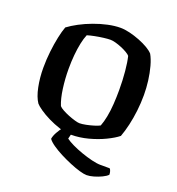

<svg xmlns="http://www.w3.org/2000/svg" viewBox="-160 -848 1083 1177"><g transform="rotate(20 381.5 -260.0)"><path d="M537 200Q520 200 490.5 191.5Q461 183 425 168Q389 153 355 135.5Q321 118 294.5 99.5Q268 81 257 65Q260 45 273 21.5Q286 -2 300 -19L366 -16L355 28Q372 41 402 55.5Q432 70 467.5 82.5Q503 95 537.5 103.5Q572 112 597 112H656Q661 116 664.5 127Q668 138 668 150Q657 162 633 173.5Q609 185 583 192.5Q557 200 537 200ZM363 0Q326 0 286 -13Q246 -26 209.5 -44Q173 -62 146.5 -80.5Q120 -99 110 -111Q87 -145 75 -204Q63 -263 63 -328Q63 -382 69 -434.5Q75 -487 84.5 -532Q94 -577 105 -606Q133 -627 171.5 -647.5Q210 -668 254.5 -684.5Q299 -701 343 -710.5Q387 -720 425 -720Q452 -720 485.5 -712Q519 -704 552 -691Q585 -678 610.5 -663Q636 -648 649 -633Q665 -605 676.5 -563Q688 -521 694 -474Q700 -427 700 -381Q700 -329 694 -278Q688 -227 677.5 -181.5Q667 -136 653 -98Q626 -76 578.5 -53Q531 -30 474.5 -15Q418 0 363 0ZM387 -84Q404 -84 429 -89Q454 -94 478.5 -101.5Q503 -109 515 -116Q526 -144 533.5 -182.5Q541 -221 544 -266.5Q547 -312 547 -358Q547 -423 541.5 -480.5Q536 -538 527 -574Q521 -582 504 -592Q487 -602 466.5 -610.5Q446 -619 426 -624.5Q406 -630 392 -630Q375 -630 347 -626.5Q319 -623 291.5 -617.5Q264 -612 245 -606Q234 -580 226.5 -544Q219 -508 215 -465Q211 -422 211 -375Q211 -311 219.5 -248Q228 -185 245 -144Q252 -135 271 -124.5Q290 -114 312.5 -105Q335 -96 356 -90Q377 -84 387 -84Z"/></g></svg>

Font: Texturina Medium 12pt
Style: Bold
Weight: 700
Version: Version 1.002